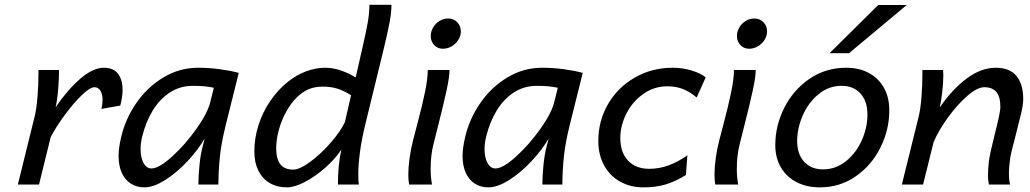

<svg xmlns="http://www.w3.org/2000/svg" viewBox="-20 -787 4394 819"><path d="M56.2 0 127.9 -290.5Q135.3 -320.3 139.6 -370.4Q144 -420.4 144 -469.2V-488.3H231.9Q231.9 -455.6 228.3 -408.7Q224.6 -361.8 217.3 -329.6Q268.1 -404.3 322.5 -451.2Q377 -498 422.4 -498Q464.4 -498 483.6 -472.2Q502.9 -446.3 502.9 -402.8Q502.9 -375 493.2 -336.9L412.6 -322.3Q417.5 -342.3 417.5 -361.3Q417.5 -384.8 408.4 -399.9Q399.4 -415 383.3 -415Q364.3 -415 329.6 -381.8Q294.9 -348.6 257.8 -298.6Q220.7 -248.5 196.3 -202.6L146.5 0Z M843.3 -157.7 853 -196.3Q825.2 -147.9 779.8 -99.4Q734.4 -50.8 684.8 -19.3Q635.3 12.2 595.7 12.2Q563.5 12.2 538.6 -3.4Q513.7 -19 499.8 -49.3Q485.8 -79.6 485.8 -122.1Q485.8 -155.3 496.6 -201.2Q514.2 -278.3 560.8 -346.4Q607.4 -414.6 676.3 -456.3Q745.1 -498 825.7 -498Q871.1 -498 916.7 -491.9Q962.4 -485.8 998.5 -476.1L942.9 -253.4Q923.3 -174.8 917.5 -113.8Q911.6 -52.7 911.6 0H826.2Q826.2 -35.2 830.8 -81.5Q835.4 -127.9 843.3 -157.7ZM803.7 -420.9Q747.6 -420.9 703.9 -392.1Q660.2 -363.3 631.1 -314.9Q602.1 -266.6 586.9 -206.1Q579.6 -176.8 579.6 -150.9Q579.6 -114.7 592.3 -91.6Q605 -68.4 626 -68.4Q657.7 -68.4 713.1 -118.4Q768.6 -168.5 816.9 -236.1Q865.2 -303.7 877 -351.6L892.1 -412.6Q855.5 -420.9 803.7 -420.9Z M1615.7 -573.7 1537.6 -253.9Q1522.5 -191.9 1515.4 -137.9Q1508.3 -84 1508.3 -43.9Q1508.3 -14.2 1510.7 0H1421.4Q1421.4 -82.5 1436 -148.9Q1410.2 -109.4 1367.9 -72Q1325.7 -34.7 1281.2 -11.2Q1236.8 12.2 1204.1 12.2Q1161.6 12.2 1130.4 -6.3Q1099.1 -24.9 1082 -59.3Q1064.9 -93.8 1064.9 -140.6Q1064.9 -198.7 1083 -254.4Q1101.1 -310.1 1133.3 -356.9Q1165.5 -403.8 1206.5 -437Q1244.1 -467.3 1285.6 -482.7Q1327.1 -498 1367.7 -498Q1400.4 -498 1435.1 -486.1Q1469.7 -474.1 1497.1 -456.5L1523.9 -573.7Q1540.5 -646 1548.1 -687.7Q1555.7 -729.5 1555.7 -766.6H1649.9Q1649.9 -734.4 1641.6 -690.4Q1633.3 -646.5 1615.7 -573.7ZM1355.5 -417.5Q1322.8 -417.5 1295.9 -406Q1269 -394.5 1245.6 -371.1Q1219.2 -344.7 1199.2 -307.6Q1179.2 -270.5 1168.7 -230.2Q1158.2 -189.9 1158.2 -154.3Q1158.2 -108.9 1175.8 -86.2Q1193.4 -63.5 1231 -63.5Q1257.8 -63.5 1302.2 -95.9Q1346.7 -128.4 1388.9 -176.3Q1431.2 -224.1 1451.2 -266.1L1477.5 -380.9Q1444.8 -400.9 1418 -409.2Q1391.1 -417.5 1355.5 -417.5Z M1891.6 -708Q1915 -708 1930.4 -692.1Q1945.8 -676.3 1945.8 -653.3Q1945.8 -634.3 1935.3 -617.2Q1924.8 -600.1 1907 -589.6Q1889.2 -579.1 1869.1 -579.1Q1846.7 -579.1 1832 -595Q1817.4 -610.8 1817.4 -633.3Q1817.4 -652.3 1827.4 -669.7Q1837.4 -687 1854.5 -697.5Q1871.6 -708 1891.6 -708ZM1851.6 -261.7 1829.6 -174.3Q1816.9 -125 1816.9 -66.4Q1816.9 -30.8 1822.8 0H1725.1Q1721.7 -16.6 1721.7 -42.5Q1721.7 -74.2 1727.1 -113Q1732.4 -151.9 1742.2 -189.5L1761.2 -262.2Q1780.3 -334 1792.5 -392.6Q1804.7 -451.2 1804.7 -488.3H1897.5Q1897.5 -459.5 1885 -401.9Q1872.6 -344.2 1851.6 -261.7Z M2310.5 -157.7 2320.3 -196.3Q2292.5 -147.9 2247.1 -99.4Q2201.7 -50.8 2152.1 -19.3Q2102.5 12.2 2063 12.2Q2030.8 12.2 2005.9 -3.4Q1981 -19 1967 -49.3Q1953.1 -79.6 1953.1 -122.1Q1953.1 -155.3 1963.9 -201.2Q1981.4 -278.3 2028.1 -346.4Q2074.7 -414.6 2143.6 -456.3Q2212.4 -498 2293 -498Q2338.4 -498 2384 -491.9Q2429.7 -485.8 2465.8 -476.1L2410.2 -253.4Q2390.6 -174.8 2384.8 -113.8Q2378.9 -52.7 2378.9 0H2293.5Q2293.5 -35.2 2298.1 -81.5Q2302.7 -127.9 2310.5 -157.7ZM2271 -420.9Q2214.8 -420.9 2171.1 -392.1Q2127.4 -363.3 2098.4 -314.9Q2069.3 -266.6 2054.2 -206.1Q2046.9 -176.8 2046.9 -150.9Q2046.9 -114.7 2059.6 -91.6Q2072.3 -68.4 2093.3 -68.4Q2125 -68.4 2180.4 -118.4Q2235.8 -168.5 2284.2 -236.1Q2332.5 -303.7 2344.2 -351.6L2359.4 -412.6Q2322.8 -420.9 2271 -420.9Z M2724.1 12.2Q2669.4 12.2 2625.7 -12Q2582 -36.1 2557.1 -81.1Q2532.2 -126 2532.2 -186Q2532.2 -272 2574 -343.5Q2615.7 -415 2688.5 -456.5Q2761.2 -498 2849.6 -498Q2890.6 -498 2929.2 -486.6Q2967.8 -475.1 2990.2 -457L2951.7 -371.1Q2923.8 -395 2893.6 -407Q2863.3 -418.9 2826.7 -418.9Q2770 -418.9 2723.9 -386.2Q2677.7 -353.5 2651.9 -302.2Q2626 -251 2626 -198.2Q2626 -137.2 2658.9 -102.1Q2691.9 -66.9 2749 -66.9Q2792 -66.9 2832 -81.5Q2872.1 -96.2 2912.1 -124.5L2905.8 -40.5Q2860.8 -12.7 2819.3 -0.2Q2777.8 12.2 2724.1 12.2Z M3197.8 -708Q3221.2 -708 3236.6 -692.1Q3252 -676.3 3252 -653.3Q3252 -634.3 3241.5 -617.2Q3231 -600.1 3213.1 -589.6Q3195.3 -579.1 3175.3 -579.1Q3152.8 -579.1 3138.2 -595Q3123.5 -610.8 3123.5 -633.3Q3123.5 -652.3 3133.5 -669.7Q3143.6 -687 3160.6 -697.5Q3177.7 -708 3197.8 -708ZM3157.7 -261.7 3135.7 -174.3Q3123 -125 3123 -66.4Q3123 -30.8 3128.9 0H3031.2Q3027.8 -16.6 3027.8 -42.5Q3027.8 -74.2 3033.2 -113Q3038.6 -151.9 3048.3 -189.5L3067.4 -262.2Q3086.4 -334 3098.6 -392.6Q3110.8 -451.2 3110.8 -488.3H3203.6Q3203.6 -459.5 3191.2 -401.9Q3178.7 -344.2 3157.7 -261.7Z M3589.4 -498Q3644 -498 3685.5 -476.1Q3727.1 -454.1 3750.2 -413.1Q3773.4 -372.1 3773.4 -316.4Q3773.4 -233.9 3735.8 -158Q3698.2 -82 3630.4 -34.9Q3562.5 12.2 3476.6 12.2Q3421.9 12.2 3378.9 -9.5Q3335.9 -31.2 3311.5 -72Q3287.1 -112.8 3287.1 -168Q3287.1 -250.5 3325.2 -326.7Q3363.3 -402.8 3432.4 -450.4Q3501.5 -498 3589.4 -498ZM3380.4 -185.5Q3380.4 -129.4 3410.2 -96.9Q3439.9 -64.5 3490.7 -64.5Q3545.4 -64.5 3588.9 -99.6Q3632.3 -134.8 3656.2 -189Q3680.2 -243.2 3680.2 -298.3Q3680.2 -355.5 3650.4 -388.2Q3620.6 -420.9 3569.8 -420.9Q3515.1 -420.9 3471.9 -385.5Q3428.7 -350.1 3404.5 -295.2Q3380.4 -240.2 3380.4 -185.5ZM3847.7 -765.6 3601.6 -560.1H3518.6L3726.1 -765.6Z M4194.3 -37.6Q4194.3 -64 4198.2 -99.1Q4200.2 -116.2 4207.3 -147.2Q4214.4 -178.2 4222.2 -210Q4233.9 -255.9 4240.5 -286.1Q4247.1 -316.4 4247.1 -332Q4247.1 -374.5 4230 -394.8Q4212.9 -415 4178.7 -415Q4148.9 -415 4106.2 -377.9Q4063.5 -340.8 4023.4 -285.6Q3983.4 -230.5 3962.4 -180.7L3917.5 0H3827.1L3898.9 -290.5Q3906.2 -319.8 3910.4 -369.9Q3914.6 -419.9 3914.6 -469.2V-488.3H4002.9Q4003.9 -476.6 4003.9 -467.3Q4003.9 -436 3999.3 -394.3Q3994.6 -352.5 3988.3 -328.1Q4041.5 -405.8 4103.3 -451.9Q4165 -498 4227.5 -498Q4286.6 -498 4315.7 -463.1Q4344.7 -428.2 4344.7 -363.8Q4344.7 -341.8 4335.9 -304Q4327.1 -266.1 4310.1 -200.2Q4292.5 -135.7 4289.6 -116.2Q4283.7 -74.2 4283.7 -49.8Q4283.7 -18.6 4288.6 0H4198.2Q4194.3 -20.5 4194.3 -37.6Z"/></svg>

Font: Lesson One
Style: Italic
Weight: 400
Italic angle: -14°
Designer: But Ko, Victor Gaultney, Annie Olsen, Julie Remington, Don Collingsworth, Eric Hays, Becca Hirsbrunner
Version: Version 1.100